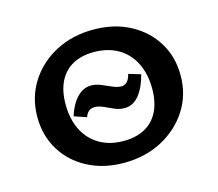

<svg xmlns="http://www.w3.org/2000/svg" viewBox="-72 -517 697 615"><g transform="rotate(-15 277.0 -209.0)"><path d="M269 10Q202 10 149.5 -17.5Q97 -45 67.5 -93.5Q38 -142 38 -203Q38 -268 70.5 -319Q103 -370 158.5 -399Q214 -428 283 -428Q352 -428 404.5 -400Q457 -372 486.5 -324Q516 -276 516 -214Q516 -150 483.5 -99.5Q451 -49 395.5 -19.5Q340 10 269 10ZM286 -58Q327 -58 356.5 -74Q386 -90 401.5 -121Q417 -152 417 -197Q417 -245 399 -281.5Q381 -318 347 -338Q313 -358 266 -358Q226 -358 197 -342.5Q168 -327 152 -296Q136 -265 136 -219Q136 -171 154 -134.5Q172 -98 206 -78Q240 -58 286 -58ZM316 -159Q298 -159 282 -166.5Q266 -174 251 -180.5Q236 -187 223 -187Q211 -187 203.5 -180.5Q196 -174 192 -162L151 -176Q158 -199 169.5 -217.5Q181 -236 196.5 -246.5Q212 -257 230 -257Q246 -257 262.5 -250Q279 -243 295 -236Q311 -229 324 -229Q334 -229 342 -236Q350 -243 355 -262L395 -250Q385 -210 365 -184.5Q345 -159 316 -159Z"/></g></svg>

Font: Ysabeau Office SemiBold
Style: Regular
Weight: 600
Designer: Christian Thalmann (Catharsis Fonts)
Version: Version 2.001;gftools[0.9.30]; featfreeze: tnum,lnum,ss02